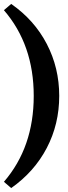

<svg xmlns="http://www.w3.org/2000/svg" viewBox="-31 -763 347 979"><path d="M26 -743Q144 -661 207.5 -539Q271 -417 271 -274Q271 -130 207.5 -8.5Q144 113 26 196L-11 164Q141 -12 141 -274Q141 -535 -11 -711Z"/></svg>

Font: Piazzolla
Style: Bold
Weight: 700
Designer: Juan Pablo del Peral
Foundry: Huerta Tipografica
Version: Version 1.330